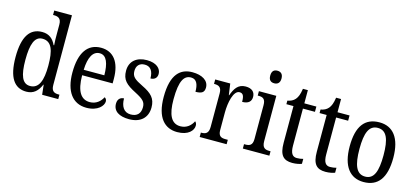

<svg xmlns="http://www.w3.org/2000/svg" viewBox="-63 -1238 3733 1727"><g transform="rotate(15 1804.0 -375.0)"><path d="M218 10C286 10 325 -29 351 -91H354L364 0H514V-41H506C467 -41 438 -52 438 -111V-760H273V-719H280C317 -719 350 -710 350 -650V-565C350 -529 350 -490 353 -458H348C324 -510 286 -546 220 -546C107 -546 45 -460 45 -267C45 -75 107 10 218 10ZM238 -48C165 -48 137 -120 137 -266C137 -410 165 -488 237 -488C323 -488 350 -410 350 -267C350 -129 320 -48 238 -48Z M777 10C884 10 933 -50 933 -90C933 -108 923 -119 913 -124C892 -83 853 -47 794 -47C712 -47 667 -114 666 -263H950V-305C950 -463 881 -546 768 -546C645 -546 575 -452 575 -264C575 -90 648 10 777 10ZM859 -314H667C671 -430 705 -495 769 -495C834 -495 858 -422 859 -314Z M1175 10C1280 10 1344 -47 1344 -144C1344 -228 1303 -268 1214 -311C1139 -348 1110 -368 1110 -422C1110 -469 1135 -501 1187 -501C1239 -501 1267 -464 1267 -394C1306 -394 1328 -417 1328 -452C1328 -502 1284 -545 1195 -545C1101 -545 1037 -495 1037 -405C1037 -320 1077 -284 1171 -236C1246 -197 1269 -175 1269 -126C1269 -69 1239 -35 1178 -35C1112 -35 1084 -89 1084 -159C1057 -159 1026 -143 1026 -95C1026 -25 1083 10 1175 10Z M1623 10C1727 10 1771 -45 1771 -88C1771 -107 1765 -118 1755 -126C1735 -84 1696 -48 1637 -48C1553 -48 1516 -123 1516 -266C1516 -445 1556 -497 1619 -497C1674 -497 1689 -445 1689 -383C1746 -383 1771 -398 1771 -444C1771 -510 1706 -546 1619 -546C1509 -546 1425 -479 1425 -265C1425 -70 1507 10 1623 10Z M1831 0H2082V-41H2060C2023 -41 1993 -49 1993 -108V-273C1993 -362 2017 -482 2074 -482C2107 -482 2118 -459 2118 -404C2177 -404 2202 -431 2202 -472C2202 -517 2173 -546 2114 -546C2042 -546 2013 -494 1990 -431H1987L1972 -536H1832V-495H1835C1872 -495 1903 -486 1903 -427V-113C1903 -50 1872 -41 1834 -41H1831Z M2353 -640C2382 -640 2406 -655 2406 -698C2406 -742 2382 -757 2353 -757C2323 -757 2301 -742 2301 -698C2301 -655 2323 -640 2353 -640ZM2233 0H2480V-41H2470C2429 -41 2401 -52 2401 -115V-536H2239V-495H2247C2286 -495 2312 -484 2312 -425V-110C2312 -51 2284 -41 2244 -41H2233Z M2695 10C2732 10 2765 2 2782 -5V-51C2763 -46 2746 -43 2723 -43C2682 -43 2662 -73 2662 -143V-487H2774V-536H2662V-659H2616C2608 -605 2597 -579 2579 -557C2561 -536 2537 -525 2508 -520V-487H2574V-145C2574 -30 2612 10 2695 10Z M3004 10C3041 10 3074 2 3091 -5V-51C3072 -46 3055 -43 3032 -43C2991 -43 2971 -73 2971 -143V-487H3083V-536H2971V-659H2925C2917 -605 2906 -579 2888 -557C2870 -536 2846 -525 2817 -520V-487H2883V-145C2883 -30 2921 10 3004 10Z M3358 10C3492 10 3562 -81 3562 -269C3562 -456 3485 -546 3361 -546C3225 -546 3156 -456 3156 -269C3156 -81 3233 10 3358 10ZM3360 -41C3278 -41 3247 -119 3247 -269C3247 -418 3277 -494 3359 -494C3441 -494 3471 -418 3471 -269C3471 -119 3442 -41 3360 -41Z"/></g></svg>

Font: Noto Serif Khmer Condensed
Style: Regular
Weight: 400
Width: 3
Designer: Danh Hong and the Monotype Design Team
Foundry: Monotype Imaging Inc.
Version: Version 2.004